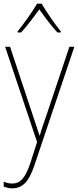

<svg xmlns="http://www.w3.org/2000/svg" viewBox="-20 -783 427 1046"><path d="M207 -763H182C158 -721 107 -650 76 -612V-606H95C128 -642 167 -694 194 -732C222 -693 259 -642 293 -606H311V-612C284 -645 231 -720 207 -763ZM8 -528 182 -9 144 109C116 191 88 217 47 217C30 217 16 213 0 207V233C16 240 30 243 47 243C103 243 138 206 167 119L385 -528H358L234 -158C218 -112 206 -78 197 -45H195C188 -68 178 -96 157 -160L35 -528Z"/></svg>

Font: Noto Sans Armenian SemiCondensed Thin
Style: Regular
Weight: 100
Width: 4
Designer: Monotype Design Team
Foundry: Monotype Imaging Inc.
Version: Version 2.008